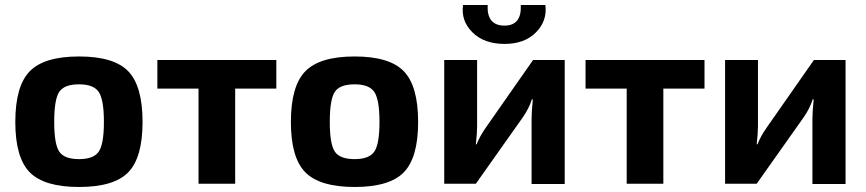

<svg xmlns="http://www.w3.org/2000/svg" viewBox="-20 -732 3452 765"><path d="M548 -246Q548 -104 491 -45.5Q434 13 295 13Q156 13 98.5 -45.5Q41 -104 41 -246Q41 -389 98.5 -448Q156 -507 295 -507Q434 -507 491 -448Q548 -389 548 -246ZM295 -396Q236 -396 216 -366Q196 -336 196 -246Q196 -158 216 -128Q236 -98 295 -98Q353 -98 373.5 -128Q394 -158 394 -246Q394 -335 373.5 -365.5Q353 -396 295 -396Z M1081 -379H917V0H771V-379H607V-493H1081Z M1646 -246Q1646 -104 1589 -45.5Q1532 13 1393 13Q1254 13 1196.5 -45.5Q1139 -104 1139 -246Q1139 -389 1196.5 -448Q1254 -507 1393 -507Q1532 -507 1589 -448Q1646 -389 1646 -246ZM1393 -396Q1334 -396 1314 -366Q1294 -336 1294 -246Q1294 -158 1314 -128Q1334 -98 1393 -98Q1451 -98 1471.5 -128Q1492 -158 1492 -246Q1492 -335 1471.5 -365.5Q1451 -396 1393 -396Z M2055 -712H2153Q2161 -649 2115.5 -603Q2070 -557 1990 -557Q1909 -557 1862.5 -603Q1816 -649 1825 -712H1923Q1919 -630 1990 -630Q2059 -630 2055 -712ZM2230 1H2098V-257Q2098 -286 2103 -336H2099Q2088 -300 2062 -263L1876 0H1750V-493H1881V-230Q1881 -202 1876 -157H1879Q1892 -190 1916 -224L2104 -493H2230Z M2787 -379H2623V0H2477V-379H2313V-493H2787Z M3349 1H3217V-257Q3217 -286 3222 -336H3218Q3207 -300 3181 -263L2995 0H2869V-493H3000V-230Q3000 -202 2995 -157H2998Q3011 -190 3035 -224L3223 -493H3349Z"/></svg>

Font: Exo 2.0
Style: Bold
Weight: 700
Designer: Natanael Gama
Version: Version 1.001;PS 001.001;hotconv 1.0.70;makeotf.lib2.5.58329